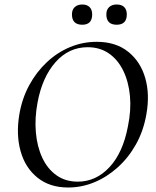

<svg xmlns="http://www.w3.org/2000/svg" viewBox="-20 -822 692 854"><path d="M283 12Q201 12 146.5 -32Q92 -76 71.5 -150Q51 -224 66 -313Q78 -384 110 -443Q142 -502 188.5 -545.5Q235 -589 291.5 -612.5Q348 -636 410 -636Q495 -636 550 -592Q605 -548 626 -475Q647 -402 631 -313Q618 -239 584.5 -179.5Q551 -120 503 -77Q455 -34 399 -11Q343 12 283 12ZM326 -14Q407 -14 467 -78.5Q527 -143 549 -260Q564 -332 558 -395.5Q552 -459 528 -508Q504 -557 464 -584.5Q424 -612 370 -612Q286 -612 227 -545.5Q168 -479 147 -366Q134 -297 139.5 -233.5Q145 -170 168 -120.5Q191 -71 231 -42.5Q271 -14 326 -14ZM499 -712Q453 -712 453 -758Q453 -779 465.5 -790.5Q478 -802 499 -802Q521 -802 532.5 -790.5Q544 -779 544 -758Q544 -712 499 -712ZM346 -712Q300 -712 300 -758Q300 -779 312.5 -790.5Q325 -802 346 -802Q367 -802 378.5 -790.5Q390 -779 390 -758Q390 -712 346 -712Z"/></svg>

Font: Cormorant Light Medium
Style: Italic
Weight: 500
Italic angle: -10°
Version: Version 4.000